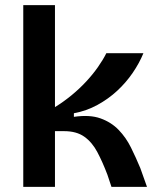

<svg xmlns="http://www.w3.org/2000/svg" viewBox="-20 -731 616 751"><path d="M71 0V-711H195V-312Q229 -333 260 -358.5Q291 -384 317 -412Q343 -440 363 -468.5Q383 -497 396 -523H541Q525 -484 499 -446Q473 -408 438.5 -376Q404 -344 361 -320.5Q318 -297 269 -288V-274Q331 -283 373 -268Q415 -253 444 -223Q473 -193 492.5 -153.5Q512 -114 529 -73L555 0H416L400 -48Q381 -98 360.5 -136.5Q340 -175 309.5 -196.5Q279 -218 231 -218H195V0Z"/></svg>

Font: Bricolage Grotesque 96pt ExtraBold SemiBold
Style: Regular
Weight: 600
Version: Version 1.001;gftools[0.9.33.dev8+g029e19f]